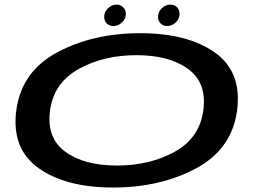

<svg xmlns="http://www.w3.org/2000/svg" viewBox="-20 -830 1149 856"><path d="M484.5 6Q695.5 6 854.8 -79.8Q1014 -165.5 1037 -337.5Q1059.5 -509.5 938 -595.8Q816.5 -682 605.5 -682Q394.5 -682 235 -596.5Q75.5 -511 52.5 -337.5Q30.5 -167 151.8 -80.5Q273 6 484.5 6ZM501.5 -92Q355 -92 271 -153.5Q187 -215 203 -337.5Q220 -461 330.8 -522.5Q441.5 -584 588.5 -584Q734.5 -584 818.8 -522.5Q903 -461 886.5 -337.5Q869.5 -214.5 758.5 -153.2Q647.5 -92 501.5 -92ZM486 -714Q506.5 -714 523.8 -730Q541 -746 541 -768Q541 -786 529 -797.8Q517 -809.5 500 -809.5Q478.5 -809.5 461.5 -793.2Q444.5 -777 444.5 -755Q444.5 -737 455.8 -725.5Q467 -714 486 -714ZM725 -714Q747 -714 763.8 -730Q780.5 -746 780.5 -768Q780.5 -786 769.2 -797.8Q758 -809.5 739.5 -809.5Q718.5 -809.5 701.5 -793.2Q684.5 -777 684.5 -755Q684.5 -737 696.2 -725.5Q708 -714 725 -714Z"/></svg>

Font: Anybody ExtraExpanded Medium
Style: Italic
Weight: 500
Width: 8
Italic angle: -10°
Version: Version 1.113;gftools[0.9.25]